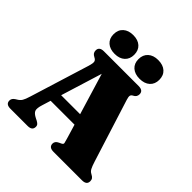

<svg xmlns="http://www.w3.org/2000/svg" viewBox="-235 -1085 1259 1259"><g transform="rotate(45 394.0 -456.0)"><path d="M259 -34Q259 0 216.5 0H56.5Q14 0 14 -34Q14 -54 36.5 -68L47 -74.5Q63.5 -84.5 72.8 -99.2Q82 -114 93 -150.5L221 -564Q230 -593.5 227.5 -606.8Q225 -620 207 -628.5Q193 -635.5 187.2 -644.5Q181.5 -653.5 181.5 -666Q181.5 -700 224.5 -700H546Q589 -700 589 -666Q589 -641 565 -629.5Q552.5 -623.5 550.2 -613.2Q548 -603 555 -581L692.5 -145.5Q703 -112 711.5 -96.2Q720 -80.5 734 -73.5Q751.5 -64.5 757.5 -56Q763.5 -47.5 763.5 -34Q763.5 0 720.5 0H456.5Q413.5 0 413.5 -34Q413.5 -56 439.5 -68L455.5 -75.5Q468.5 -81.5 466.5 -91.8Q464.5 -102 457.5 -125L428 -223.5H206.5L188 -163.5Q176 -125.5 181.8 -107.8Q187.5 -90 219.5 -74L233.5 -67Q245 -61 252 -53.8Q259 -46.5 259 -34ZM229.5 -298H405.5L318.5 -585.5ZM285.5 -737.5Q241.5 -737.5 215.5 -760.5Q189.5 -783.5 189.5 -824Q189.5 -865 215.5 -888.2Q241.5 -911.5 285.5 -911.5Q330 -911.5 355.5 -888.2Q381 -865 381 -824Q381 -784.5 355.5 -761Q330 -737.5 285.5 -737.5ZM516.5 -737.5Q472.5 -737.5 446.5 -760.5Q420.5 -783.5 420.5 -824Q420.5 -864.5 446.5 -888Q472.5 -911.5 516.5 -911.5Q562 -911.5 587.8 -888.2Q613.5 -865 613.5 -824Q613.5 -784.5 587.8 -761Q562 -737.5 516.5 -737.5Z"/></g></svg>

Font: Fraunces 9pt S000 Black
Style: Regular
Weight: 900
Version: Version 1.000; ttfautohint (v1.8.3)